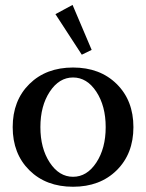

<svg xmlns="http://www.w3.org/2000/svg" viewBox="-20 -728 579 761"><path d="M304.2 -511.2 199.7 -671.9 267.6 -708.5 343.3 -530.3ZM442.6 -53.2Q376.5 12.2 269.5 12.2Q162.6 12.2 96.4 -53.2Q30.3 -118.7 30.3 -224.1Q30.3 -329.6 96.4 -395Q162.6 -460.4 269.5 -460.4Q376.5 -460.4 442.6 -395Q508.8 -329.6 508.8 -224.1Q508.8 -118.7 442.6 -53.2ZM177.2 -83.7Q214.4 -27.3 269.5 -27.3Q324.7 -27.3 361.8 -83.7Q398.9 -140.1 398.9 -224.1Q398.9 -308.1 361.8 -364.5Q324.7 -420.9 269.5 -420.9Q214.4 -420.9 177.2 -364.5Q140.1 -308.1 140.1 -224.1Q140.1 -140.1 177.2 -83.7Z"/></svg>

Font: Elstob 8pt Medium
Style: Regular
Weight: 500
Designer: Peter S. Baker
Version: Version 1.015